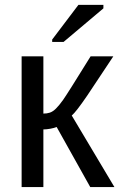

<svg xmlns="http://www.w3.org/2000/svg" viewBox="-20 -756 482 776"><path d="M67.4 -528.3H155.3V-296.9Q169.9 -296.9 181.6 -300.8Q193.4 -304.7 206.1 -317.1Q218.8 -329.6 234.9 -352.1Q251 -374.5 346.2 -528.3H438L332.5 -369.6Q287.1 -303.2 270 -289.1L442.4 0H344.7L209 -242.7Q199.7 -238.8 183.8 -235.8Q168 -232.9 155.3 -232.9V0H67.4ZM190.9 -586.4V-596.2L296.9 -736.3H397.9V-722.2L236.8 -586.4Z"/></svg>

Font: Arial
Style: Regular
Weight: 400
Designer: Steve Matteson
Foundry: Ascender Corporation
Version: Version 2.00.3